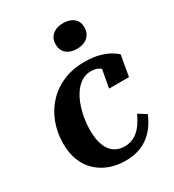

<svg xmlns="http://www.w3.org/2000/svg" viewBox="-183 -852 878 968"><g transform="rotate(-30 256.5 -367.5)"><path d="M294 -53Q330 -53 356 -69.5Q382 -86 400 -112Q418 -138 430 -165L476 -136Q456 -88 426 -55Q396 -22 355.5 -5Q315 12 263 12Q213 12 171 -3.5Q129 -19 97.5 -48.5Q66 -78 49 -121Q32 -164 32 -220Q32 -282 52.5 -337.5Q73 -393 112 -435Q151 -477 206 -500.5Q261 -524 329 -524Q379 -524 415 -514Q451 -504 474.5 -490Q498 -476 508 -465L487 -345H371L393 -465Q403 -463 409.5 -458Q416 -453 419.5 -446Q423 -439 422 -431Q421 -423 416 -415Q410 -431 398.5 -442.5Q387 -454 371 -460.5Q355 -467 334 -467Q306 -467 282.5 -453Q259 -439 240.5 -414Q222 -389 209.5 -356.5Q197 -324 190 -286Q183 -248 183 -209Q183 -159 196 -124Q209 -89 234 -71Q259 -53 294 -53ZM332 -599Q371 -599 394.5 -619.5Q418 -640 418 -675Q418 -709 395.5 -728Q373 -747 335 -747Q296 -747 272.5 -727Q249 -707 249 -672Q249 -638 271.5 -618.5Q294 -599 332 -599Z"/></g></svg>

Font: Roboto Serif 72pt SemiCondensed SemiBold
Style: Italic
Weight: 600
Width: 4
Italic angle: -10°
Designer: Greg Gazdowicz
Foundry: Commercial Type
Version: Version 1.008